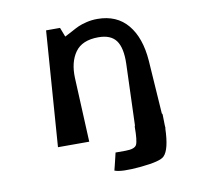

<svg xmlns="http://www.w3.org/2000/svg" viewBox="-79 -645 974 895"><g transform="rotate(-10 407.5 -198.0)"><path d="M662 0H661Q658 100 630 128Q612 148 518 157Q424 166 393 153Q394 149 398.5 131.5Q403 114 407.5 94.5Q412 75 413 71H460Q504 71 513 52.5Q522 34 522 -32Q522 -34 524 -38L534 -329Q536 -403 511 -437.5Q486 -472 427 -472Q350 -472 317 -425.5Q284 -379 287 -304L301 0H153L193 -546H259L276 -502Q287 -507 309.5 -519.5Q332 -532 346.5 -538.5Q361 -545 385.5 -551Q410 -557 437 -557Q529 -557 580.5 -495Q632 -433 640 -323L657 -71Q660 -68 660 -65Q661 -47 661 -16Z"/></g></svg>

Font: OpenDyslexic
Style: Regular
Weight: 400
Designer: Abbie Gonzalez
Version: Version 0.920;hotconv 1.0.109;makeotfexe 2.5.65596